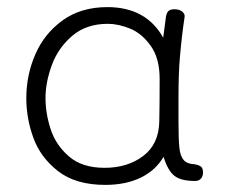

<svg xmlns="http://www.w3.org/2000/svg" viewBox="-20 -512 655 540"><path d="M551 -27Q551 -16 545 -9.5Q539 -3 529 -3Q489 -3 470.5 -17.5Q452 -32 440 -71Q418 -33 376 -12.5Q334 8 276 8Q193 8 143.5 -30.5Q94 -69 74 -124Q54 -179 54 -236Q54 -301 79.5 -359.5Q105 -418 156.5 -455Q208 -492 282 -492Q391 -492 439 -406L446 -459Q447 -472 452 -479Q457 -486 470 -486Q485 -486 493 -479Q501 -472 499 -463Q491 -410 486 -351Q482 -308 482 -235V-170Q482 -120 484.5 -96.5Q487 -73 496.5 -62Q506 -51 527 -50Q539 -48 545 -43.5Q551 -39 551 -27ZM429 -290Q429 -348 404 -383Q379 -418 346 -431.5Q313 -445 283 -445Q223 -445 183.5 -411.5Q144 -378 126 -329.5Q108 -281 108 -236Q108 -193 122.5 -148.5Q137 -104 174 -72Q211 -40 274 -40Q339 -40 383 -73.5Q427 -107 428 -171Q429 -220 429 -290Z"/></svg>

Font: Mali Light
Style: Regular
Weight: 300
Designer: Kitiyaporn Chalermlarp | Katatrad Aksorn Co.,Ltd.
Foundry: Cadson Demak Co.,Ltd.
Version: Version 1.000; ttfautohint (v1.6)